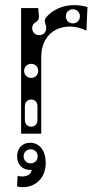

<svg xmlns="http://www.w3.org/2000/svg" viewBox="-20 -532 380 764"><path d="M64 0H144V-304C144 -417 244 -450 324 -410L328 -504C261 -523 199 -505 163 -462C152 -449 164 -436 164 -420C164 -404 152 -392 136 -392C120 -392 108 -404 108 -420C108 -430 113 -439 124 -445C131 -449 136 -458 135 -467L132 -500H64ZM104 -136C119 -136 129 -125 129 -110V-54C129 -39 119 -28 104 -28C89 -28 79 -39 79 -54V-110C79 -125 89 -136 104 -136ZM104 -222C88 -222 76 -234 76 -250C76 -266 88 -278 104 -278C120 -278 132 -266 132 -250C132 -234 120 -222 104 -222ZM270 -439C254 -439 242 -451 242 -467C242 -483 254 -495 270 -495C286 -495 298 -483 298 -467C298 -451 286 -439 270 -439ZM50 168 48 210C101 223 162 191 162 116C162 69 138 36 100 36C68 36 48 59 48 90C48 122 68 146 106 144C104 165 81 175 50 168ZM102 118C86 118 74 106 74 90C74 74 86 62 102 62C118 62 130 74 130 90C130 106 118 118 102 118Z"/></svg>

Font: Apfel Grotezk Brukt
Style: Regular
Weight: 300
Designer: Luigi Gorlero
Foundry: © 2023, Luigi Gorlero & Collletttivo
Version: Version 2.000;Glyphs 3.2 (3217)